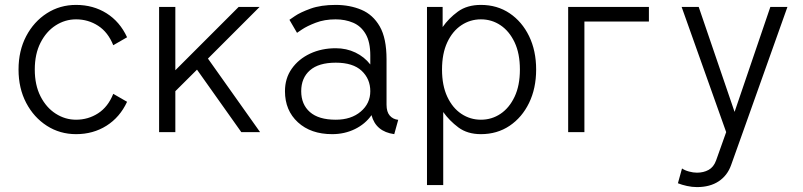

<svg xmlns="http://www.w3.org/2000/svg" viewBox="-20 -536 3257 779"><path d="M121.1 -253.9Q121.1 -190.9 144.3 -145.3Q167.5 -99.6 205.8 -75Q244.1 -50.3 288.6 -50.3Q337.9 -50.3 378.2 -76.4Q418.5 -102.5 439.5 -155.3L495.6 -123Q466.3 -60.1 412.1 -25.9Q357.9 8.3 288.6 8.3Q223.1 8.3 170.2 -25.6Q117.2 -59.6 86.2 -118.7Q55.2 -177.7 55.2 -253.9Q55.2 -330.1 86.2 -389.2Q117.2 -448.2 170.2 -482.2Q223.1 -516.1 288.6 -516.1Q357.9 -516.1 412.1 -482.2Q466.3 -448.2 495.6 -384.8L439.5 -352.5Q418.5 -405.3 378.2 -431.4Q337.9 -457.5 288.6 -457.5Q244.1 -457.5 205.8 -432.9Q167.5 -408.2 144.3 -362.5Q121.1 -316.9 121.1 -253.9Z M691.4 -166V0H625.5V-507.8H691.4V-251L948.2 -507.8H1033.2L823.7 -298.3L1035.2 0H959L779.3 -253.4Z M1327.6 8.3Q1241.2 8.3 1188.7 -39.8Q1136.2 -87.9 1136.2 -166Q1136.2 -218.3 1163.8 -257.3Q1191.4 -296.4 1238 -318.4Q1284.7 -340.3 1342.3 -340.3Q1385.7 -340.3 1422.1 -322.8Q1458.5 -305.2 1482.4 -274.4V-311Q1482.4 -365.7 1463.6 -397.9Q1444.8 -430.2 1412.8 -443.8Q1380.9 -457.5 1341.8 -457.5Q1296.4 -457.5 1261 -443.8Q1225.6 -430.2 1205.3 -416.5Q1185.1 -402.8 1185.1 -402.8L1154.3 -455.6Q1154.3 -455.6 1176.3 -470.7Q1198.2 -485.8 1240.2 -501Q1282.2 -516.1 1341.8 -516.1Q1399.4 -516.1 1446.3 -496.3Q1493.2 -476.6 1520.8 -428.7Q1548.3 -380.9 1548.3 -295.4V-111.3Q1548.3 -82 1561.3 -67.1Q1574.2 -52.2 1595.7 -49.8L1579.6 8.3Q1504.9 -2 1487.3 -68.8Q1461.9 -32.7 1419.9 -12.2Q1377.9 8.3 1327.6 8.3ZM1482.4 -166Q1482.4 -215.8 1447.3 -248.8Q1412.1 -281.7 1342.3 -281.7Q1272.9 -281.7 1237.5 -250.7Q1202.1 -219.7 1202.1 -166Q1202.1 -112.3 1237.5 -81.3Q1272.9 -50.3 1342.3 -50.3Q1404.8 -50.3 1443.6 -83.3Q1482.4 -116.2 1482.4 -166Z M1778.3 -81.5V214.8H1712.4V-507.8H1775.9V-426.3Q1800.3 -461.4 1837.6 -488.8Q1875 -516.1 1931.2 -516.1Q1997.1 -516.1 2047.6 -482.2Q2098.1 -448.2 2126.7 -389.2Q2155.3 -330.1 2155.3 -253.9Q2155.3 -177.7 2126.7 -118.7Q2098.1 -59.6 2047.6 -25.6Q1997.1 8.3 1931.2 8.3Q1876.5 8.3 1839.8 -19Q1803.2 -46.4 1778.3 -81.5ZM1773.4 -253.9Q1773.4 -189 1794.7 -143.6Q1815.9 -98.1 1851.8 -74.2Q1887.7 -50.3 1931.2 -50.3Q1975.1 -50.3 2010.7 -74.2Q2046.4 -98.1 2067.9 -143.6Q2089.4 -189 2089.4 -253.9Q2089.4 -318.8 2067.9 -364.3Q2046.4 -409.7 2010.7 -433.6Q1975.1 -457.5 1931.2 -457.5Q1887.7 -457.5 1851.8 -433.6Q1815.9 -409.7 1794.7 -364.3Q1773.4 -318.8 1773.4 -253.9Z M2285.2 0V-507.8H2612.8V-448.7H2351.1V0Z M2946.3 133.8Q2931.2 176.3 2895.8 199.7Q2860.4 223.1 2807.6 223.1Q2788.1 223.1 2767.1 218.5Q2746.1 213.9 2730.5 207.5L2747.1 147.5Q2758.3 155.3 2775.4 159.9Q2792.5 164.6 2807.6 164.6Q2834.5 164.6 2855 153.3Q2875.5 142.1 2885.3 115.2L2926.3 0L2745.6 -507.8H2814.9L2960.4 -82L3105.5 -507.8H3174.8L2994.1 0Z"/></svg>

Font: Giphurs Light
Style: Regular
Weight: 300
Version: Version 0.920; ttfautohint (v1.8.4.7-5d5b)